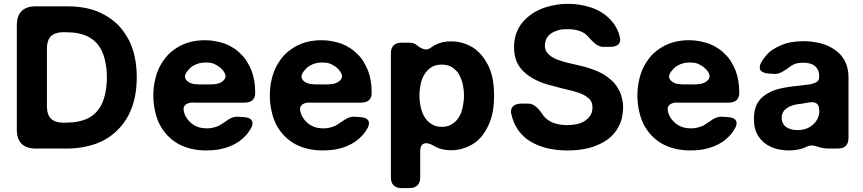

<svg xmlns="http://www.w3.org/2000/svg" viewBox="-20 -762 4429 985"><path d="M638.7 -560.5Q638.7 -560.5 638.7 -561.5Q660.2 -520.5 670.9 -471.7Q681.6 -422.9 681.6 -366.2Q681.6 -308.6 670.9 -259.8Q660.2 -210.9 638.7 -169.9Q617.2 -128.9 585.9 -97.7Q555.7 -66.4 515.6 -43.9Q475.6 -22.5 427.7 -11.7Q379.9 0 324.2 0Q270.5 0 162.1 0Q115.2 0 90.8 -24.4Q66.4 -48.8 66.4 -95.7Q66.4 -275.4 66.4 -633.8Q66.4 -680.7 90.8 -705.1Q115.2 -729.5 162.1 -729.5Q216.8 -729.5 327.1 -729.5Q381.8 -729.5 429.7 -718.8Q476.6 -708 516.6 -685.5Q555.7 -664.1 586.9 -632.8Q617.2 -601.6 638.7 -560.5ZM503.9 -232.4Q503.9 -232.4 503.9 -232.4Q515.6 -257.8 521.5 -291Q528.3 -325.2 528.3 -365.2Q528.3 -405.3 521.5 -438.5Q515.6 -471.7 503.9 -497.1Q492.2 -523.4 474.6 -542Q457 -560.5 433.6 -573.2Q410.2 -585 381.8 -590.8Q352.5 -596.7 318.4 -596.7Q313.5 -596.7 303.7 -596.7Q262.7 -596.7 241.2 -576.2Q220.7 -554.7 220.7 -514.6Q220.7 -415 220.7 -214.8Q220.7 -174.8 241.2 -153.3Q262.7 -132.8 303.7 -132.8Q308.6 -132.8 318.4 -132.8Q352.5 -132.8 381.8 -138.7Q410.2 -144.5 433.6 -156.2Q457 -168.9 474.6 -187.5Q492.2 -207 503.9 -232.4Z M971.7 -235.4Q972.7 -235.4 972.7 -236.3Q943.4 -236.3 929.7 -222.7Q916 -209 925.8 -181.6Q927.7 -176.8 928.7 -172.9Q930.7 -168.9 932.6 -165Q940.4 -150.4 951.2 -139.6Q961.9 -127.9 975.6 -120.1Q989.3 -111.3 1005.9 -107.4Q1022.5 -103.5 1042 -103.5Q1054.7 -103.5 1065.4 -105.5Q1077.1 -107.4 1087.9 -111.3Q1094.7 -113.3 1101.6 -116.2Q1107.4 -119.1 1113.3 -123Q1132.8 -136.7 1156.2 -151.4Q1180.7 -165 1202.1 -163.1Q1209 -163.1 1216.8 -162.1Q1224.6 -162.1 1231.4 -161.1Q1260.7 -159.2 1270.5 -145.5Q1281.2 -130.9 1268.6 -105.5Q1262.7 -95.7 1256.8 -86.9Q1251 -78.1 1243.2 -69.3Q1226.6 -50.8 1206.1 -36.1Q1184.6 -21.5 1158.2 -10.7Q1132.8 -1 1102.5 4.9Q1072.3 9.8 1039.1 9.8Q996.1 9.8 960 1Q923.8 -7.8 893.6 -24.4Q863.3 -42 839.8 -66.4Q816.4 -90.8 799.8 -122.1Q783.2 -154.3 775.4 -192.4Q766.6 -230.5 766.6 -272.5Q766.6 -314.5 775.4 -351.6Q783.2 -388.7 799.8 -420.9Q816.4 -452.1 838.9 -477.5Q862.3 -502 891.6 -519.5Q921.9 -538.1 957 -546.9Q992.2 -555.7 1032.2 -555.7Q1059.6 -555.7 1085 -550.8Q1110.4 -545.9 1133.8 -538.1Q1157.2 -529.3 1177.7 -515.6Q1198.2 -502.9 1214.8 -485.4Q1233.4 -468.8 1246.1 -447.3Q1259.8 -425.8 1270.5 -399.4Q1279.3 -376 1284.2 -348.6Q1289.1 -321.3 1289.1 -291Q1289.1 -289.1 1289.1 -288.1Q1290 -262.7 1276.4 -249Q1261.7 -235.4 1234.4 -235.4Q1168.9 -235.4 1103.5 -235.4Q1037.1 -235.4 971.7 -235.4ZM949.2 -406.2Q949.2 -406.2 949.2 -406.2Q917 -373 936.5 -350.6Q955.1 -329.1 1000 -329.1Q1021.5 -329.1 1063.5 -329.1Q1109.4 -329.1 1128.9 -351.6Q1149.4 -373 1118.2 -407.2Q1112.3 -413.1 1106.4 -418Q1099.6 -422.9 1092.8 -426.8Q1080.1 -434.6 1066.4 -438.5Q1051.8 -441.4 1034.2 -441.4Q1016.6 -441.4 1002 -437.5Q986.3 -433.6 973.6 -425.8Q965.8 -421.9 960 -417Q954.1 -412.1 949.2 -406.2Z M1569.3 -235.4Q1570.3 -235.4 1570.3 -236.3Q1541 -236.3 1527.3 -222.7Q1513.7 -209 1523.4 -181.6Q1525.4 -176.8 1526.4 -172.9Q1528.3 -168.9 1530.3 -165Q1538.1 -150.4 1548.8 -139.6Q1559.6 -127.9 1573.2 -120.1Q1586.9 -111.3 1603.5 -107.4Q1620.1 -103.5 1639.6 -103.5Q1652.3 -103.5 1663.1 -105.5Q1674.8 -107.4 1685.5 -111.3Q1692.4 -113.3 1699.2 -116.2Q1705.1 -119.1 1710.9 -123Q1730.5 -136.7 1753.9 -151.4Q1778.3 -165 1799.8 -163.1Q1806.6 -163.1 1814.5 -162.1Q1822.3 -162.1 1829.1 -161.1Q1858.4 -159.2 1868.2 -145.5Q1878.9 -130.9 1866.2 -105.5Q1860.4 -95.7 1854.5 -86.9Q1848.6 -78.1 1840.8 -69.3Q1824.2 -50.8 1803.7 -36.1Q1782.2 -21.5 1755.9 -10.7Q1730.5 -1 1700.2 4.9Q1669.9 9.8 1636.7 9.8Q1593.8 9.8 1557.6 1Q1521.5 -7.8 1491.2 -24.4Q1460.9 -42 1437.5 -66.4Q1414.1 -90.8 1397.5 -122.1Q1380.9 -154.3 1373 -192.4Q1364.3 -230.5 1364.3 -272.5Q1364.3 -314.5 1373 -351.6Q1380.9 -388.7 1397.5 -420.9Q1414.1 -452.1 1436.5 -477.5Q1460 -502 1489.3 -519.5Q1519.5 -538.1 1554.7 -546.9Q1589.8 -555.7 1629.9 -555.7Q1657.2 -555.7 1682.6 -550.8Q1708 -545.9 1731.4 -538.1Q1754.9 -529.3 1775.4 -515.6Q1795.9 -502.9 1812.5 -485.4Q1831.1 -468.8 1843.8 -447.3Q1857.4 -425.8 1868.2 -399.4Q1877 -376 1881.8 -348.6Q1886.7 -321.3 1886.7 -291Q1886.7 -289.1 1886.7 -288.1Q1887.7 -262.7 1874 -249Q1859.4 -235.4 1832 -235.4Q1766.6 -235.4 1701.2 -235.4Q1634.8 -235.4 1569.3 -235.4ZM1546.9 -406.2Q1546.9 -406.2 1546.9 -406.2Q1514.6 -373 1534.2 -350.6Q1552.7 -329.1 1597.7 -329.1Q1619.1 -329.1 1661.1 -329.1Q1707 -329.1 1726.6 -351.6Q1747.1 -373 1715.8 -407.2Q1710 -413.1 1704.1 -418Q1697.3 -422.9 1690.4 -426.8Q1677.7 -434.6 1664.1 -438.5Q1649.4 -441.4 1631.8 -441.4Q1614.3 -441.4 1599.6 -437.5Q1584 -433.6 1571.3 -425.8Q1563.5 -421.9 1557.6 -417Q1551.8 -412.1 1546.9 -406.2Z M2484.4 -426.8Q2484.4 -426.8 2484.4 -426.8Q2500 -395.5 2507.8 -355.5Q2514.6 -316.4 2514.6 -271.5Q2514.6 -225.6 2507.8 -187.5Q2500 -149.4 2485.4 -118.2Q2470.7 -86.9 2451.2 -62.5Q2431.6 -39.1 2406.2 -23.4Q2381.8 -7.8 2353.5 0Q2326.2 8.8 2294.9 8.8Q2272.5 8.8 2253.9 4.9Q2235.4 1 2220.7 -5.9Q2215.8 -8.8 2211.9 -10.7Q2208 -12.7 2204.1 -14.6Q2174.8 -32.2 2155.3 -25.4Q2135.7 -18.6 2135.7 14.6Q2135.7 59.6 2135.7 148.4Q2135.7 174.8 2122.1 188.5Q2107.4 203.1 2081.1 203.1Q2067.4 203.1 2040 203.1Q2013.7 203.1 1999 188.5Q1985.4 174.8 1985.4 148.4Q1985.4 -64.5 1985.4 -488.3Q1985.4 -514.6 1999 -529.3Q2013.7 -543 2040 -543Q2052.7 -543 2079.1 -543Q2091.8 -543 2100.6 -540Q2110.4 -537.1 2117.2 -531.2Q2136.7 -514.6 2155.3 -509.8Q2173.8 -503.9 2190.4 -517.6Q2197.3 -521.5 2204.1 -526.4Q2210.9 -531.2 2218.8 -534.2Q2234.4 -542 2252.9 -545.9Q2272.5 -549.8 2294.9 -549.8Q2324.2 -549.8 2351.6 -542Q2378.9 -534.2 2404.3 -519.5Q2428.7 -503.9 2449.2 -480.5Q2468.8 -457 2484.4 -426.8ZM2347.7 -188.5Q2347.7 -188.5 2346.7 -188.5Q2353.5 -206.1 2356.4 -227.5Q2360.4 -248 2360.4 -272.5Q2360.4 -295.9 2356.4 -316.4Q2353.5 -336.9 2346.7 -354.5Q2339.8 -372.1 2331.1 -386.7Q2321.3 -400.4 2308.6 -410.2Q2295.9 -420.9 2280.3 -425.8Q2264.6 -430.7 2246.1 -430.7Q2227.5 -430.7 2211.9 -425.8Q2197.3 -420.9 2184.6 -411.1Q2171.9 -401.4 2162.1 -387.7Q2152.3 -374 2145.5 -356.4Q2138.7 -338.9 2135.7 -317.4Q2131.8 -295.9 2131.8 -272.5Q2131.8 -248 2135.7 -226.6Q2138.7 -206.1 2145.5 -187.5Q2152.3 -169.9 2162.1 -155.3Q2171.9 -141.6 2184.6 -131.8Q2197.3 -122.1 2212.9 -116.2Q2227.5 -111.3 2247.1 -111.3Q2265.6 -111.3 2280.3 -116.2Q2295.9 -122.1 2308.6 -131.8Q2321.3 -141.6 2331.1 -156.2Q2340.8 -169.9 2347.7 -188.5Z M2604.5 -172.9Q2603.5 -172.9 2603.5 -172.9Q2601.6 -181.6 2601.6 -189.5Q2601.6 -206.1 2611.3 -215.8Q2625 -230.5 2655.3 -230.5Q2666 -230.5 2688.5 -230.5Q2711.9 -230.5 2730.5 -213.9Q2750 -196.3 2763.7 -174.8Q2764.6 -173.8 2765.6 -171.9Q2766.6 -169.9 2767.6 -168.9Q2777.3 -156.2 2790 -147.5Q2802.7 -137.7 2818.4 -131.8Q2834 -126 2852.5 -123Q2870.1 -120.1 2889.6 -120.1Q2910.2 -120.1 2926.8 -123Q2944.3 -125 2959 -130.9Q2973.6 -136.7 2984.4 -144.5Q2996.1 -153.3 3003.9 -163.1Q3011.7 -172.9 3015.6 -184.6Q3019.5 -197.3 3019.5 -210Q3019.5 -222.7 3016.6 -232.4Q3012.7 -243.2 3005.9 -252Q2998 -259.8 2988.3 -266.6Q2977.5 -274.4 2963.9 -280.3Q2950.2 -286.1 2932.6 -291Q2916 -296.9 2895.5 -300.8Q2876 -305.7 2856.4 -310.5Q2835.9 -316.4 2816.4 -321.3Q2769.5 -332 2733.4 -349.6Q2696.3 -367.2 2669.9 -391.6Q2643.6 -415 2629.9 -447.3Q2617.2 -479.5 2617.2 -520.5Q2617.2 -553.7 2626 -583Q2634.8 -611.3 2652.3 -636.7Q2669.9 -661.1 2695.3 -680.7Q2719.7 -700.2 2751 -713.9Q2782.2 -727.5 2818.4 -734.4Q2853.5 -742.2 2894.5 -742.2Q2935.5 -742.2 2970.7 -734.4Q3005.9 -727.5 3037.1 -713.9Q3067.4 -700.2 3090.8 -680.7Q3114.3 -661.1 3131.8 -636.7Q3140.6 -623 3147.5 -608.4Q3154.3 -593.8 3158.2 -578.1Q3167 -549.8 3153.3 -535.2Q3139.6 -521.5 3108.4 -521.5Q3097.7 -521.5 3076.2 -521.5Q3053.7 -521.5 3033.2 -538.1Q3012.7 -555.7 2996.1 -575.2Q2993.2 -579.1 2989.3 -582Q2985.4 -585.9 2981.4 -588.9Q2964.8 -600.6 2942.4 -606.4Q2920.9 -612.3 2892.6 -612.3Q2874 -612.3 2857.4 -610.4Q2841.8 -607.4 2829.1 -601.6Q2815.4 -596.7 2805.7 -589.8Q2795.9 -582 2789.1 -573.2Q2782.2 -564.5 2779.3 -553.7Q2775.4 -543 2775.4 -531.2Q2774.4 -521.5 2777.3 -512.7Q2779.3 -503.9 2783.2 -497.1Q2788.1 -489.3 2794.9 -483.4Q2800.8 -477.5 2808.6 -471.7Q2816.4 -466.8 2826.2 -461.9Q2835 -457 2845.7 -454.1Q2856.4 -450.2 2868.2 -446.3Q2878.9 -443.4 2890.6 -440.4Q2907.2 -436.5 2923.8 -432.6Q2940.4 -428.7 2957 -424.8Q2980.5 -419.9 3002.9 -412.1Q3024.4 -405.3 3044.9 -396.5Q3065.4 -387.7 3082 -377Q3099.6 -365.2 3114.3 -352.5Q3128.9 -339.8 3140.6 -324.2Q3151.4 -308.6 3160.2 -291Q3168 -273.4 3171.9 -252.9Q3176.8 -233.4 3176.8 -210Q3175.8 -176.8 3168 -147.5Q3159.2 -118.2 3142.6 -93.8Q3126 -69.3 3101.6 -49.8Q3077.1 -31.2 3044.9 -17.6Q3013.7 -3.9 2974.6 2.9Q2936.5 9.8 2892.6 9.8Q2847.7 9.8 2809.6 2.9Q2770.5 -3.9 2738.3 -17.6Q2706.1 -31.2 2679.7 -50.8Q2654.3 -71.3 2635.7 -98.6Q2625 -114.3 2617.2 -132.8Q2608.4 -152.3 2604.5 -172.9Z M3455.1 -235.4Q3456.1 -235.4 3456.1 -236.3Q3426.8 -236.3 3413.1 -222.7Q3399.4 -209 3409.2 -181.6Q3411.1 -176.8 3412.1 -172.9Q3414.1 -168.9 3416 -165Q3423.8 -150.4 3434.6 -139.6Q3445.3 -127.9 3459 -120.1Q3472.7 -111.3 3489.3 -107.4Q3505.9 -103.5 3525.4 -103.5Q3538.1 -103.5 3548.8 -105.5Q3560.5 -107.4 3571.3 -111.3Q3578.1 -113.3 3585 -116.2Q3590.8 -119.1 3596.7 -123Q3616.2 -136.7 3639.6 -151.4Q3664.1 -165 3685.5 -163.1Q3692.4 -163.1 3700.2 -162.1Q3708 -162.1 3714.8 -161.1Q3744.1 -159.2 3753.9 -145.5Q3764.6 -130.9 3752 -105.5Q3746.1 -95.7 3740.2 -86.9Q3734.4 -78.1 3726.6 -69.3Q3710 -50.8 3689.5 -36.1Q3668 -21.5 3641.6 -10.7Q3616.2 -1 3585.9 4.9Q3555.7 9.8 3522.5 9.8Q3479.5 9.8 3443.4 1Q3407.2 -7.8 3377 -24.4Q3346.7 -42 3323.2 -66.4Q3299.8 -90.8 3283.2 -122.1Q3266.6 -154.3 3258.8 -192.4Q3250 -230.5 3250 -272.5Q3250 -314.5 3258.8 -351.6Q3266.6 -388.7 3283.2 -420.9Q3299.8 -452.1 3322.3 -477.5Q3345.7 -502 3375 -519.5Q3405.3 -538.1 3440.4 -546.9Q3475.6 -555.7 3515.6 -555.7Q3543 -555.7 3568.4 -550.8Q3593.8 -545.9 3617.2 -538.1Q3640.6 -529.3 3661.1 -515.6Q3681.6 -502.9 3698.2 -485.4Q3716.8 -468.8 3729.5 -447.3Q3743.2 -425.8 3753.9 -399.4Q3762.7 -376 3767.6 -348.6Q3772.5 -321.3 3772.5 -291Q3772.5 -289.1 3772.5 -288.1Q3773.4 -262.7 3759.8 -249Q3745.1 -235.4 3717.8 -235.4Q3652.3 -235.4 3586.9 -235.4Q3520.5 -235.4 3455.1 -235.4ZM3432.6 -406.2Q3432.6 -406.2 3432.6 -406.2Q3400.4 -373 3419.9 -350.6Q3438.5 -329.1 3483.4 -329.1Q3504.9 -329.1 3546.9 -329.1Q3592.8 -329.1 3612.3 -351.6Q3632.8 -373 3601.6 -407.2Q3595.7 -413.1 3589.8 -418Q3583 -422.9 3576.2 -426.8Q3563.5 -434.6 3549.8 -438.5Q3535.2 -441.4 3517.6 -441.4Q3500 -441.4 3485.4 -437.5Q3469.7 -433.6 3457 -425.8Q3449.2 -421.9 3443.4 -417Q3437.5 -412.1 3432.6 -406.2Z M4314.5 -449.2Q4314.5 -449.2 4314.5 -449.2Q4323.2 -431.6 4328.1 -411.1Q4333 -390.6 4333 -366.2Q4333 -262.7 4333 -54.7Q4333 -28.3 4319.3 -13.7Q4304.7 0 4278.3 0Q4267.6 0 4245.1 0Q4240.2 0 4236.3 0Q4232.4 0 4227.5 0Q4200.2 0 4170.9 -10.7Q4141.6 -20.5 4121.1 -10.7Q4115.2 -7.8 4110.4 -5.9Q4104.5 -2.9 4098.6 -1Q4083 3.9 4065.4 6.8Q4047.9 9.8 4027.3 9.8Q4002 9.8 3978.5 4.9Q3955.1 1 3934.6 -8.8Q3915 -17.6 3898.4 -31.2Q3882.8 -44.9 3871.1 -62.5Q3859.4 -80.1 3853.5 -102.5Q3847.7 -125 3847.7 -152.3Q3847.7 -174.8 3851.6 -193.4Q3855.5 -212.9 3863.3 -228.5Q3872.1 -243.2 3882.8 -255.9Q3894.5 -267.6 3909.2 -277.3Q3922.9 -286.1 3939.5 -293.9Q3956.1 -300.8 3973.6 -305.7Q3992.2 -310.5 4011.7 -313.5Q4031.2 -317.4 4050.8 -319.3Q4075.2 -321.3 4093.8 -324.2Q4113.3 -326.2 4127 -328.1Q4141.6 -330.1 4152.3 -334Q4163.1 -336.9 4169.9 -341.8Q4176.8 -345.7 4179.7 -352.5Q4182.6 -359.4 4182.6 -368.2Q4182.6 -368.2 4182.6 -370.1Q4182.6 -386.7 4177.7 -400.4Q4171.9 -413.1 4162.1 -421.9Q4151.4 -431.6 4136.7 -435.5Q4121.1 -440.4 4102.5 -440.4Q4082 -440.4 4065.4 -436.5Q4048.8 -431.6 4037.1 -422.9Q4018.6 -408.2 3995.1 -394.5Q3971.7 -380.9 3951.2 -382.8Q3943.4 -382.8 3935.5 -383.8Q3928.7 -383.8 3920.9 -384.8Q3892.6 -387.7 3881.8 -401.4Q3872.1 -416 3884.8 -441.4Q3889.6 -450.2 3895.5 -458Q3901.4 -466.8 3908.2 -474.6Q3922.9 -493.2 3943.4 -506.8Q3963.9 -520.5 3988.3 -530.3Q4012.7 -541 4041 -545.9Q4070.3 -550.8 4102.5 -550.8Q4125 -550.8 4146.5 -547.9Q4168.9 -544.9 4189.5 -540Q4210 -534.2 4228.5 -526.4Q4247.1 -517.6 4262.7 -506.8Q4279.3 -495.1 4292 -481.4Q4304.7 -466.8 4314.5 -449.2ZM4183.6 -194.3Q4183.6 -194.3 4182.6 -194.3Q4182.6 -195.3 4182.6 -197.3Q4182.6 -221.7 4168.9 -231.4Q4155.3 -241.2 4129.9 -236.3Q4124 -235.4 4118.2 -234.4Q4112.3 -233.4 4105.5 -232.4Q4097.7 -230.5 4091.8 -229.5Q4085 -228.5 4078.1 -228.5Q4064.5 -226.6 4052.7 -223.6Q4042 -219.7 4031.2 -215.8Q4021.5 -210.9 4014.6 -205.1Q4006.8 -200.2 4001 -192.4Q3996.1 -185.5 3993.2 -176.8Q3990.2 -168 3990.2 -157.2Q3990.2 -141.6 3996.1 -129.9Q4002 -118.2 4012.7 -110.4Q4024.4 -102.5 4039.1 -98.6Q4053.7 -94.7 4070.3 -94.7Q4086.9 -94.7 4101.6 -97.7Q4116.2 -100.6 4128.9 -107.4Q4141.6 -114.3 4151.4 -123Q4161.1 -131.8 4168.9 -143.6Q4175.8 -154.3 4179.7 -167Q4183.6 -179.7 4183.6 -194.3Z"/></svg>

Font: DeepSea
Style: Bold
Weight: 700
Designer: Stem
Version: Version 3.019;git-0a5106e0b